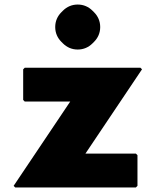

<svg xmlns="http://www.w3.org/2000/svg" viewBox="-20 -818 685 845"><path d="M605 -513 598 -520H89L82 -513V-378L89 -371H289L40 0L47 7H578L585 0V-135L578 -142H356ZM322 -798C296 -798 274 -788 257 -771L250 -764C233 -747 223 -725 223 -699C223 -673 233 -651 250 -634L257 -627C274 -610 296 -600 322 -600C348 -600 370 -610 387 -627L394 -634C411 -651 421 -673 421 -699C421 -725 411 -747 394 -764L387 -771C370 -788 348 -798 322 -798Z"/></svg>

Font: Hussar Woodtype
Style: Blk
Weight: 900
Foundry: Cannot Into Space Fonts
Version: Version 1.07